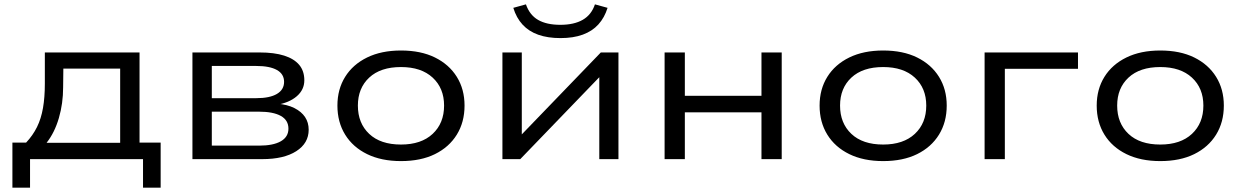

<svg xmlns="http://www.w3.org/2000/svg" viewBox="-20 -731 5710 882"><path d="M37 131V-76H100Q131 -109 150 -147.5Q169 -186 177.5 -235Q186 -284 186 -347V-490H621V-76H718V131H637V0H118V131ZM194 -75H532V-416H271L270 -330Q270 -256 250.5 -189Q231 -122 194 -75Z M864 0V-490H1173Q1240 -490 1285.5 -475.5Q1331 -461 1354.5 -433Q1378 -405 1378 -362Q1378 -319 1343.5 -289Q1309 -259 1249 -249L1251 -255Q1300 -251 1332.5 -234.5Q1365 -218 1381.5 -193Q1398 -168 1398 -135Q1398 -73 1341 -36.5Q1284 0 1185 0ZM953 -62H1170Q1235 -62 1270 -82Q1305 -102 1305 -140Q1305 -179 1270 -198.5Q1235 -218 1170 -218H953ZM953 -280H1157Q1219 -280 1252 -299.5Q1285 -319 1285 -355Q1285 -391 1252 -409.5Q1219 -428 1157 -428H953Z M1822 9Q1732 9 1666.5 -23Q1601 -55 1565.5 -112.5Q1530 -170 1530 -246Q1530 -321 1565.5 -378Q1601 -435 1666.5 -467Q1732 -499 1822 -499Q1913 -499 1978 -467Q2043 -435 2078.5 -378Q2114 -321 2114 -246Q2114 -170 2078.5 -112.5Q2043 -55 1978 -23Q1913 9 1822 9ZM1822 -67Q1915 -67 1967.5 -116Q2020 -165 2020 -246Q2020 -326 1967.5 -374.5Q1915 -423 1822 -423Q1728 -423 1676 -374.5Q1624 -326 1624 -246Q1624 -165 1676 -116Q1728 -67 1822 -67Z M2288 0V-490H2377V-95H2359L2740 -490H2821V0H2733V-395H2751L2370 0ZM2555 -556Q2496 -556 2452.5 -571.5Q2409 -587 2380.5 -618Q2352 -649 2338 -695L2396 -711Q2413 -662 2452 -639.5Q2491 -617 2554 -617Q2617 -617 2657 -640Q2697 -663 2713 -711L2771 -695Q2757 -650 2729 -619Q2701 -588 2657.5 -572Q2614 -556 2555 -556Z M3033 0V-490H3126V-291H3478V-490H3571V0H3478V-215H3126V0Z M4037 9Q3947 9 3881.5 -23Q3816 -55 3780.5 -112.5Q3745 -170 3745 -246Q3745 -321 3780.5 -378Q3816 -435 3881.5 -467Q3947 -499 4037 -499Q4128 -499 4193 -467Q4258 -435 4293.5 -378Q4329 -321 4329 -246Q4329 -170 4293.5 -112.5Q4258 -55 4193 -23Q4128 9 4037 9ZM4037 -67Q4130 -67 4182.5 -116Q4235 -165 4235 -246Q4235 -326 4182.5 -374.5Q4130 -423 4037 -423Q3943 -423 3891 -374.5Q3839 -326 3839 -246Q3839 -165 3891 -116Q3943 -67 4037 -67Z M4503 0V-490H4932V-415H4596V0Z M5310 9Q5220 9 5154.5 -23Q5089 -55 5053.5 -112.5Q5018 -170 5018 -246Q5018 -321 5053.5 -378Q5089 -435 5154.5 -467Q5220 -499 5310 -499Q5401 -499 5466 -467Q5531 -435 5566.5 -378Q5602 -321 5602 -246Q5602 -170 5566.5 -112.5Q5531 -55 5466 -23Q5401 9 5310 9ZM5310 -67Q5403 -67 5455.5 -116Q5508 -165 5508 -246Q5508 -326 5455.5 -374.5Q5403 -423 5310 -423Q5216 -423 5164 -374.5Q5112 -326 5112 -246Q5112 -165 5164 -116Q5216 -67 5310 -67Z"/></svg>

Font: Nunito Sans 10pt Expanded
Style: Regular
Weight: 400
Width: 7
Designer: Vernon Adams
Foundry: Vernon Adams
Version: Version 3.101;gftools[0.9.27]